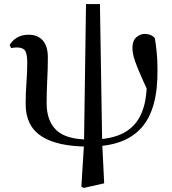

<svg xmlns="http://www.w3.org/2000/svg" viewBox="-20 -710 853 951"><path d="M394 221 383 214 396 7 406 -690H475L486 -7L496 198ZM418 16Q264 16 185.5 -35Q107 -86 107 -195Q107 -248 111 -300.5Q115 -353 115 -400Q115 -444 104 -459.5Q93 -475 63 -475Q56 -475 49 -474Q42 -473 35 -472L28 -487Q40 -509 64 -523.5Q88 -538 122 -538Q167 -538 192 -509.5Q217 -481 217 -426Q217 -369 214 -313.5Q211 -258 211 -199Q211 -111 259.5 -65Q308 -19 419 -19ZM431 15 433 -19Q530 -19 590.5 -50.5Q651 -82 679.5 -146Q708 -210 707 -308Q707 -331 705 -354Q703 -377 699 -409L736 -405L712 -260Q687 -313 672 -348.5Q657 -384 649 -407Q641 -430 638.5 -445.5Q636 -461 636 -473Q636 -509 655.5 -525.5Q675 -542 696 -542Q713 -542 726 -536.5Q739 -531 747 -521Q753 -485 756.5 -447.5Q760 -410 760 -368Q763 -169 680.5 -77Q598 15 431 15Z"/></svg>

Font: Noto Serif KR SemiBold
Style: Regular
Weight: 600
Designer: Ryoko NISHIZUKA 西塚涼子 (kana & ideographs); Frank Grießhammer (Latin, Greek & Cyrillic); Wenlong ZHANG 张文龙 (bopomofo); San
Foundry: Adobe
Version: Version 2.003-H1;hotconv 1.1.1;makeotfexe 2.6.0